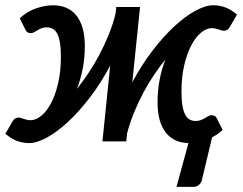

<svg xmlns="http://www.w3.org/2000/svg" viewBox="-30 -537 924 730"><path d="M473 -224Q508 -290 549.5 -344Q591 -398 632.5 -436.5Q674 -475 712.8 -496Q751.5 -517 780.5 -517Q804.5 -517 826.8 -508.8Q849 -500.5 871 -481.5L845 -436.5Q839.5 -426.5 833.5 -423.2Q827.5 -420 821.5 -420Q817 -420 812.2 -421.5Q807.5 -423 802 -424.8Q796.5 -426.5 790 -428.2Q783.5 -430 775.5 -430Q755 -430 734.2 -412.8Q713.5 -395.5 697 -364Q680.5 -332.5 670.2 -288Q660 -243.5 660 -189Q660 -157.5 663.5 -136.2Q667 -115 673.8 -101.8Q680.5 -88.5 690.5 -82.8Q700.5 -77 714 -77Q724.5 -77 733 -80.2Q741.5 -83.5 748.8 -87.8Q756 -92 762 -95.5Q768 -99 773 -99Q778.5 -99 784 -97.2Q789.5 -95.5 793 -89.5L816.5 -43Q807 -34 797 -27.2Q787 -20.5 776.5 -15L739 141.5Q737 156 727.8 164.8Q718.5 173.5 705.5 173.5H641L686.5 7Q659.5 6.5 638 -3.2Q616.5 -13 601 -32.2Q585.5 -51.5 577.2 -80.5Q569 -109.5 569 -148Q569 -192.5 576.8 -233.2Q584.5 -274 599 -311Q577.5 -284.5 555.8 -252.5Q534 -220.5 514.8 -184.2Q495.5 -148 479.5 -108.8Q463.5 -69.5 453 -29L450 0.5H359.5L389 -287.5Q354 -221.5 312.2 -167Q270.5 -112.5 229 -74Q187.5 -35.5 148.8 -14.2Q110 7 81 7Q57 7 34.8 -1.2Q12.5 -9.5 -9.5 -28.5L16.5 -73.5Q22 -83.5 28 -86.8Q34 -90 40 -90Q44.5 -90 49.2 -88.5Q54 -87 59.5 -85.2Q65 -83.5 71.5 -81.8Q78 -80 86 -80Q106.5 -80 127.2 -97Q148 -114 164.5 -145.5Q181 -177 191.2 -221.5Q201.5 -266 201.5 -321Q201.5 -352.5 198 -374Q194.5 -395.5 187.8 -408.5Q181 -421.5 171 -427.2Q161 -433 147.5 -433Q137 -433 128.5 -429.8Q120 -426.5 112.8 -422.2Q105.5 -418 99.5 -414.5Q93.5 -411 88.5 -411Q83 -411 77.5 -412.8Q72 -414.5 68.5 -420.5L45 -467.5Q75 -495 109.2 -506Q143.5 -517 172 -517Q199.5 -517 221.8 -507.5Q244 -498 259.8 -478.8Q275.5 -459.5 284 -430.5Q292.5 -401.5 292.5 -362.5Q292.5 -317.5 284.8 -277Q277 -236.5 262.5 -199Q284 -226 306 -258.8Q328 -291.5 347.5 -328.2Q367 -365 383.2 -404.8Q399.5 -444.5 409.5 -486L412 -510.5H502.5Z"/></svg>

Font: Lato Semibold
Style: Italic
Weight: 600
Italic angle: -7°
Designer: Lukasz Dziedzic
Foundry: tyPoland Lukasz Dziedzic
Version: Version 2.006; 2014-01-15